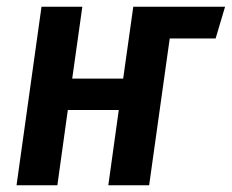

<svg xmlns="http://www.w3.org/2000/svg" viewBox="-20 -549 687 569"><path d="M619 -435H483L422 0H301L332 -223H181L150 0H29L103 -529H224L194 -316H345L375 -529H647Z"/></svg>

Font: Fira Sans Condensed Medium
Style: Italic
Weight: 500
Width: 3
Italic angle: -8°
Designer: bBox Type GmbH & Carrois Corporate GbR & Edenspiekermann AG
Foundry: bBox Type GmbH & Carrois Corporate GbR & Edenspiekermann AG
Version: Version 4.301